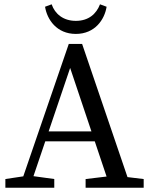

<svg xmlns="http://www.w3.org/2000/svg" viewBox="-20 -880 704 900"><path d="M5.2 0H234.4V-40.8L125.2 -55.8H105.4L5.2 -40.8V0ZM70.8 0H118.5L308.8 -561.5L497.2 0H594.6L364.9 -674.1H302.4L70.8 0ZM169.9 -217.4H472.3L456 -264.1H186L169.9 -217.4ZM381.3 0H653.5V-40.7L529.2 -55.7H506.6L381.3 -40.7V0ZM191.2 -848.4C200.5 -788.7 245.7 -721 335.5 -721C425.2 -721 470.4 -788.7 479.7 -848.4L448.8 -859.8C431.5 -814.8 395.4 -782.2 335.5 -782.2C276.5 -782.2 237.5 -814.8 222.1 -859.8L191.2 -848.4Z"/></svg>

Font: Source Serif Variable
Style: Regular
Weight: 389
Designer: Frank Grießhammer
Foundry: Adobe Systems Incorporated
Version: Version 3.001;hotconv 1.0.111;makeotfexe 2.5.65597